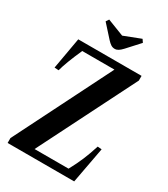

<svg xmlns="http://www.w3.org/2000/svg" viewBox="-229 -1065 1025 1169"><g transform="rotate(30 283.0 -480.0)"><path d="M300 -822C318 -822 331.5 -831.5 351.5 -852.5L431 -939.5L417 -960L299.5 -914.5L182.5 -960L169 -939.5L247.5 -852.5C266.5 -832.5 279.5 -822 300 -822ZM22.5 0H490.5L537.5 -252.5L508.5 -255C482.5 -173.5 461 -122 422 -50H183L524.5 -728.5V-761.5H79.5L40.5 -540.5L70 -538.5C80.5 -579.5 103.5 -639 136 -712H362.5L22.5 -34.5Z"/></g></svg>

Font: Libre Caslon Condensed SemiBold
Style: Regular
Weight: 600
Designer: Pablo Impallari, Rodrigo Fuenzalida, Katja Schimmel, Ertekin Erdin
Foundry: Pablo Impallari, Rodrigo Fuenzalida
Version: Version 2.000;gftools[0.9.33]